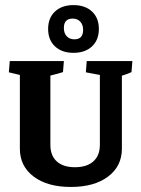

<svg xmlns="http://www.w3.org/2000/svg" viewBox="-20 -722 552 750"><path d="M57.6 -141.1V-429.2L14.6 -439.5L18.1 -483.4H229.5L226.1 -440.4Q209 -434.6 176.8 -426.8V-156.2Q176.8 -114.3 201.7 -91.6Q226.6 -68.8 272.9 -68.8Q319.3 -68.8 344.7 -91.6Q370.1 -114.3 370.1 -156.2V-429.2L315.4 -439.5L318.8 -483.4H497.1L493.7 -440.4Q480.5 -433.6 456.1 -426.3V-141.1Q456.1 -72.8 402.1 -32.2Q348.1 8.3 256.8 8.3Q165.5 8.3 111.6 -32.2Q57.6 -72.8 57.6 -141.1ZM267.1 -515.6Q221.7 -515.6 194.8 -540.8Q168 -565.9 168 -608.9Q168 -651.9 194.8 -677Q221.7 -702.1 267.1 -702.1Q312.5 -702.1 339.4 -677Q366.2 -651.9 366.2 -608.9Q366.2 -565.9 339.4 -540.8Q312.5 -515.6 267.1 -515.6ZM270.5 -568.4Q304.7 -568.4 304.7 -605Q304.7 -625.5 293.5 -637.5Q282.2 -649.4 263.7 -649.4Q229.5 -649.4 229.5 -612.8Q229.5 -592.3 240.7 -580.3Q252 -568.4 270.5 -568.4Z"/></svg>

Font: Markazi Text
Style: Bold
Weight: 700
Designer: Borna Izadpanah (Arabic designer), Fiona Ross (Arabic design director) and Florian Runge (Latin designer)
Foundry: Borna Izadpanah and Florian Runge
Version: Version 1.001; ttfautohint (v1.8.3)